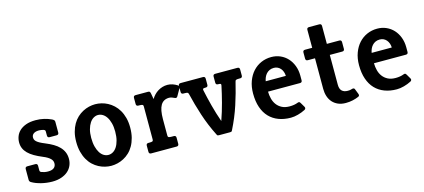

<svg xmlns="http://www.w3.org/2000/svg" viewBox="-56 -1136 3546 1607"><g transform="rotate(-15 1717.5 -332.5)"><path d="M425.8 -134.8Q425.8 -103.5 413.8 -76.4Q401.9 -49.3 378.9 -29.3Q356 -9.3 321.8 2.4Q287.6 14.2 243.2 14.2Q219.7 14.2 195.8 11.2Q171.9 8.3 149.2 2.7Q126.5 -2.9 105.7 -10.7Q85 -18.6 67.9 -28.8Q54.2 -36.6 54.2 -51.8V-145Q54.2 -153.8 58.6 -158.9Q63 -164.1 73.2 -164.1H142.1Q161.1 -164.1 161.1 -145V-105Q161.1 -97.7 164.6 -93.8Q168 -89.8 175.8 -86.9Q187 -82.5 201.4 -79.8Q215.8 -77.1 230 -77.1Q264.6 -77.1 281.7 -91.1Q298.8 -105 298.8 -129.9Q298.8 -140.1 295.2 -149.9Q291.5 -159.7 282.2 -169.2Q272.9 -178.7 257.6 -188.2Q242.2 -197.8 219.2 -207Q179.2 -223.6 148.9 -241.2Q118.7 -258.8 98.4 -279.1Q78.1 -299.3 68.1 -322.8Q58.1 -346.2 58.1 -374Q58.1 -401.4 68.1 -427.5Q78.1 -453.6 99.9 -473.9Q121.6 -494.1 155.8 -506.6Q189.9 -519 238.8 -519Q276.9 -519 311 -511Q345.2 -502.9 375 -488.8Q384.8 -483.9 390.4 -478.3Q396 -472.7 396 -462.9V-370.1Q396 -351.1 377 -351.1H316.9Q297.9 -351.1 297.9 -370.1V-404.8Q297.9 -414.6 293.2 -418Q288.6 -421.4 284.2 -422.9Q276.4 -425.3 265.1 -427.2Q253.9 -429.2 245.1 -429.2Q226.1 -429.2 213.9 -425Q201.7 -420.9 194.3 -414.3Q187 -407.7 184.1 -399.9Q181.2 -392.1 181.2 -384.8Q181.2 -375 184.3 -366.5Q187.5 -357.9 196.8 -349.1Q206.1 -340.3 223.1 -330.8Q240.2 -321.3 268.1 -310.1Q305.2 -294.9 334.5 -277.6Q363.8 -260.3 384 -239Q404.3 -217.8 415 -192.1Q425.8 -166.5 425.8 -134.8Z M988.8 -254.9Q988.8 -206.5 978.8 -168Q968.8 -129.4 951.7 -99.4Q934.6 -69.3 911.6 -47.9Q888.7 -26.4 862.5 -12.7Q836.4 1 808.8 7.6Q781.2 14.2 754.9 14.2Q728.5 14.2 700.9 7.6Q673.3 1 647.2 -12.7Q621.1 -26.4 598.1 -47.9Q575.2 -69.3 558.1 -99.4Q541 -129.4 531 -168Q521 -206.5 521 -254.9Q521 -301.8 531 -339.4Q541 -377 558.1 -406.5Q575.2 -436 598.1 -457.3Q621.1 -478.5 647.2 -492.2Q673.3 -505.9 700.9 -512.5Q728.5 -519 754.9 -519Q781.2 -519 808.8 -512.5Q836.4 -505.9 862.3 -492.2Q888.2 -478.5 911.1 -457.3Q934.1 -436 951.4 -406.5Q968.8 -377 978.8 -339.4Q988.8 -301.8 988.8 -254.9ZM858.9 -254.9Q858.9 -296.9 850.3 -328.6Q841.8 -360.4 827.4 -382.1Q813 -403.8 794.2 -414.8Q775.4 -425.8 754.9 -425.8Q734.9 -425.8 716.1 -414.8Q697.3 -403.8 682.9 -382.1Q668.5 -360.4 659.7 -328.6Q650.9 -296.9 650.9 -254.9Q650.9 -211.9 659.4 -179.2Q668 -146.5 682.1 -124.5Q696.3 -102.5 715.1 -91.3Q733.9 -80.1 754.9 -80.1Q775.4 -80.1 794.4 -91.3Q813.5 -102.5 827.6 -124.5Q841.8 -146.5 850.3 -179.2Q858.9 -211.9 858.9 -254.9Z M1341.8 -18.6Q1341.8 -10.3 1337.2 -5.1Q1332.5 0 1322.8 0H1102.5Q1083.5 0 1083.5 -19V-71.8Q1083.5 -80.6 1087.9 -85.7Q1092.3 -90.8 1102.5 -90.8H1110.8Q1131.3 -90.8 1137.9 -94.2Q1144.5 -97.7 1144.5 -108.9V-396Q1144.5 -407.2 1137.9 -410.6Q1131.3 -414.1 1110.8 -414.1H1102.5Q1083.5 -414.1 1083.5 -433.1V-485.8Q1083.5 -504.9 1102.5 -504.9H1208.5Q1218.3 -504.9 1223.1 -501.7Q1228 -498.5 1230.5 -485.8L1239.7 -434.1Q1250.5 -452.6 1265.4 -468.3Q1280.3 -483.9 1298.3 -495.1Q1316.4 -506.3 1337.2 -512.7Q1357.9 -519 1380.9 -519Q1404.3 -519 1425.8 -511.5Q1447.3 -503.9 1465.8 -492.2Q1481.4 -482.4 1471.7 -464.8L1437.5 -404.8Q1428.7 -388.7 1411.6 -397.9Q1400.9 -403.8 1388.9 -407.5Q1377 -411.1 1365.7 -411.1Q1317.4 -410.2 1294.4 -371.6Q1271.5 -333 1271.5 -251V-108.9Q1271.5 -97.7 1277.8 -94.2Q1284.2 -90.8 1305.2 -90.8H1322.8Q1341.8 -90.8 1341.8 -71.8Z M2003.4 -433.1Q2003.4 -414.1 1984.4 -414.1H1974.1Q1963.9 -414.1 1957.8 -413.3Q1951.7 -412.6 1948 -410.6Q1944.3 -408.7 1942.6 -405Q1940.9 -401.4 1939.5 -396Q1918 -304.7 1886 -206.3Q1854 -107.9 1805.2 -11.2Q1801.3 -2.9 1797.4 -1.5Q1793.5 0 1786.1 0H1690.4Q1683.1 0 1679.2 -1.5Q1675.3 -2.9 1671.4 -11.2Q1622.6 -107.9 1590.6 -206.3Q1558.6 -304.7 1537.1 -396Q1535.6 -401.4 1533.9 -405Q1532.2 -408.7 1528.6 -410.6Q1524.9 -412.6 1518.8 -413.3Q1512.7 -414.1 1502.4 -414.1H1492.2Q1473.1 -414.1 1473.1 -433.1V-485.8Q1473.1 -504.9 1492.2 -504.9H1686Q1705.1 -504.9 1705.1 -485.8V-433.1Q1705.1 -414.1 1686 -414.1H1683.1Q1666.5 -414.1 1662.6 -410.4Q1658.7 -406.7 1661.1 -396Q1674.8 -330.6 1694.1 -256.8Q1713.4 -183.1 1739.3 -109.9Q1765.1 -183.1 1784.4 -256.8Q1803.7 -330.6 1817.4 -396Q1819.8 -406.7 1815.9 -410.4Q1812 -414.1 1795.4 -414.1H1792.5Q1773.4 -414.1 1773.4 -433.1V-485.8Q1773.4 -504.9 1792.5 -504.9H1984.4Q2003.4 -504.9 2003.4 -485.8Z M2358.9 -335Q2358.4 -354.5 2352.3 -371.1Q2346.2 -387.7 2335.7 -399.9Q2325.2 -412.1 2310.8 -418.9Q2296.4 -425.8 2278.8 -425.8Q2256.8 -425.8 2240.5 -418Q2224.1 -410.2 2212.6 -397.2Q2201.2 -384.3 2194.3 -368.2Q2187.5 -352.1 2184.6 -335ZM2442.9 -44.9Q2447.3 -37.6 2445.6 -30.5Q2443.8 -23.4 2435.5 -19Q2406.2 -3.9 2373 5.1Q2339.8 14.2 2310.5 14.2Q2252 14.2 2204.8 -3.7Q2157.7 -21.5 2124.5 -56.2Q2091.3 -90.8 2073.5 -142.6Q2055.7 -194.3 2055.7 -262.2Q2055.7 -321.3 2073.2 -368.9Q2090.8 -416.5 2121.1 -449.7Q2151.4 -482.9 2192.4 -501Q2233.4 -519 2280.8 -519Q2322.8 -519 2358.6 -503.2Q2394.5 -487.3 2420.7 -459Q2446.8 -430.7 2461.7 -391.4Q2476.6 -352.1 2476.6 -305.2V-265.1Q2476.6 -246.1 2457.5 -246.1H2180.7Q2181.2 -213.9 2189 -183.8Q2196.8 -153.8 2214.1 -130.9Q2231.4 -107.9 2258.5 -94Q2285.6 -80.1 2324.7 -80.1Q2345.2 -80.1 2363.5 -83.3Q2381.8 -86.4 2394.5 -91.8Q2404.3 -95.7 2409.7 -94Q2415 -92.3 2419.9 -84Z M2905.8 -34.2Q2909.7 -24.9 2908.2 -18.8Q2906.7 -12.7 2898.4 -8.8Q2875 1.5 2846.9 7.8Q2818.8 14.2 2786.6 14.2Q2748 14.2 2719.2 1.5Q2690.4 -11.2 2671.1 -33.2Q2651.9 -55.2 2642.3 -85Q2632.8 -114.7 2632.8 -148.9V-414.1H2570.8Q2551.8 -414.1 2551.8 -433.1V-485.8Q2551.8 -504.9 2570.8 -504.9H2632.8V-660.2Q2632.8 -679.2 2651.9 -679.2H2740.7Q2759.8 -679.2 2759.8 -660.2V-504.9H2867.7Q2886.7 -504.9 2886.7 -485.8V-428.2Q2886.7 -409.2 2867.7 -409.2H2759.8V-150.9Q2759.8 -114.3 2777.6 -97.2Q2795.4 -80.1 2827.6 -80.1Q2838.4 -80.1 2846.4 -81.1Q2854.5 -82 2865.7 -85.9Q2872.6 -88.4 2879.2 -86.9Q2885.7 -85.4 2888.7 -78.1Z M3276.9 -335Q3276.4 -354.5 3270.3 -371.1Q3264.2 -387.7 3253.7 -399.9Q3243.2 -412.1 3228.8 -418.9Q3214.4 -425.8 3196.8 -425.8Q3174.8 -425.8 3158.4 -418Q3142.1 -410.2 3130.6 -397.2Q3119.1 -384.3 3112.3 -368.2Q3105.5 -352.1 3102.5 -335ZM3360.8 -44.9Q3365.2 -37.6 3363.5 -30.5Q3361.8 -23.4 3353.5 -19Q3324.2 -3.9 3291 5.1Q3257.8 14.2 3228.5 14.2Q3169.9 14.2 3122.8 -3.7Q3075.7 -21.5 3042.5 -56.2Q3009.3 -90.8 2991.5 -142.6Q2973.6 -194.3 2973.6 -262.2Q2973.6 -321.3 2991.2 -368.9Q3008.8 -416.5 3039.1 -449.7Q3069.3 -482.9 3110.4 -501Q3151.4 -519 3198.7 -519Q3240.7 -519 3276.6 -503.2Q3312.5 -487.3 3338.6 -459Q3364.7 -430.7 3379.6 -391.4Q3394.5 -352.1 3394.5 -305.2V-265.1Q3394.5 -246.1 3375.5 -246.1H3098.6Q3099.1 -213.9 3106.9 -183.8Q3114.7 -153.8 3132.1 -130.9Q3149.4 -107.9 3176.5 -94Q3203.6 -80.1 3242.7 -80.1Q3263.2 -80.1 3281.5 -83.3Q3299.8 -86.4 3312.5 -91.8Q3322.3 -95.7 3327.6 -94Q3333 -92.3 3337.9 -84Z"/></g></svg>

Font: New Telegraph
Style: Bold
Weight: 700
Designer: Frank Baranowski
Foundry: Frank Baranowski
Version: Version 3.001